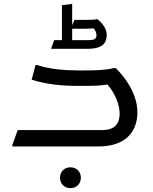

<svg xmlns="http://www.w3.org/2000/svg" viewBox="-20 -759 792 995"><path d="M533 -580C533 -612 507 -642 486 -659H478C463 -656 438 -656 415 -656H366L354 -628V-739L301 -732V-551H261L245 -508V-506H432C516 -506 533 -539 533 -580ZM415 -610C433 -610 452 -611 465 -612C474 -603 480 -590 480 -576C480 -556 464 -551 441 -551H354V-610ZM580 -406H568C528 -395 468 -394 416 -394H384C316 -394 234 -401 172 -422H164L144 -346C221 -322 299 -314 380 -314H416C474 -314 498 -315 537 -321C578 -273 600 -215 600 -171C600 -106 561 -85 511 -85H72L44 -8V0H490C628 0 692 -74 692 -177C692 -272 629 -358 580 -406ZM345 108C314 108 291 130 291 162C291 194 314 216 345 216C376 216 399 194 399 162C399 130 376 108 345 108Z"/></svg>

Font: Kufam Arabic Latin Roman Normal
Style: Regular
Weight: 400
Designer: Wael Morcos & Artur Schmal
Version: Version 1.200;PS 001.200;hotconv 1.0.88;makeotf.lib2.5.64775